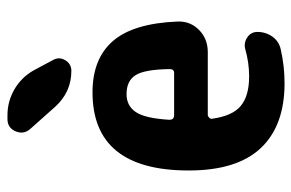

<svg xmlns="http://www.w3.org/2000/svg" viewBox="-160 -650 819 540"><g transform="rotate(-90 250.0 -380.5)"><path d="M314.5 -300.8Q325.2 -300.8 325.2 -313.5Q324.2 -383.8 308.1 -409.2Q292 -434.6 254.9 -434.6Q221.7 -434.6 204.1 -408.2Q186.5 -381.8 182.6 -313.5Q182.6 -301.8 194.3 -300.8ZM259.8 -530.3Q354.5 -530.3 404.3 -472.7Q454.1 -415 459 -290Q460 -254.9 435.1 -230.5Q410.2 -206.1 373 -206.1H196.3Q192.4 -206.1 188.5 -202.1Q184.6 -198.2 185.5 -194.3Q193.4 -136.7 221.7 -113.3Q250 -89.8 304.7 -89.8Q342.8 -89.8 380.9 -100.6Q398.4 -105.5 414.1 -95.2Q429.7 -85 429.7 -66.4Q429.7 -43 416.5 -24.4Q403.3 -5.9 380.9 -1Q334 9.8 285.2 9.8Q166 9.8 103 -57.1Q40 -124 40 -259.8Q40 -530.3 259.8 -530.3ZM195.3 -769.5Q234.4 -769.5 268.1 -750Q301.8 -730.5 321.3 -696.3L350.6 -641.6Q360.4 -624 350.1 -606.9Q339.8 -589.8 320.3 -589.8Q260.7 -589.8 219.7 -634.8L156.2 -706.1Q140.6 -724.6 150.4 -747.1Q160.2 -769.5 184.6 -769.5Z"/></g></svg>

Font: Rounded-X Mgen+ 1mn bold
Style: Bold
Weight: 700
Designer: [Source Han Sans]
Ryoko NISHIZUKA  (kana & ideographs); Paul D. Hunt (Latin, Greek & Cyrillic); Wenlong ZHANG  (bopomofo
Version: Version 1.059.20150602